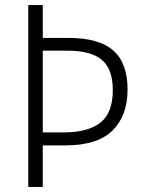

<svg xmlns="http://www.w3.org/2000/svg" viewBox="-20 -734 566 754"><path d="M481 -383Q481 -280 422 -221.5Q363 -163 236 -163H148V0H91V-714H148V-585H250Q369 -585 425 -535.5Q481 -486 481 -383ZM229 -214Q326 -214 374.5 -252.5Q423 -291 423 -380Q423 -462 380.5 -498.5Q338 -535 245 -535H148V-214Z"/></svg>

Font: Noto Sans Kannada SemiCondensed Light
Style: Regular
Weight: 300
Width: 4
Designer: Jelle Bosma - Monotype Design Team
Foundry: Monotype Imaging Inc.
Version: Version 2.005; ttfautohint (v1.8.4.7-5d5b)